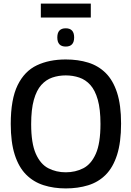

<svg xmlns="http://www.w3.org/2000/svg" viewBox="-20 -1042 734 1072"><path d="M347 10Q280 10 223.5 -8Q167 -26 126 -67Q85 -108 62.5 -177.5Q40 -247 40 -350Q40 -488 78.5 -566.5Q117 -645 186 -677.5Q255 -710 347 -710Q416 -710 472.5 -692.5Q529 -675 570 -634.5Q611 -594 633.5 -525Q656 -456 656 -352Q656 -247 633.5 -177Q611 -107 570 -66Q529 -25 472 -7.5Q415 10 347 10ZM347 -80Q401 -80 445 -102.5Q489 -125 515 -183.5Q541 -242 541 -350Q541 -432 526 -485Q511 -538 484.5 -567.5Q458 -597 422.5 -609Q387 -621 347 -621Q307 -621 272 -609Q237 -597 210.5 -567.5Q184 -538 169 -484.5Q154 -431 154 -349Q154 -242 180 -183.5Q206 -125 250 -102.5Q294 -80 347 -80ZM347 -782Q300 -782 300 -833Q300 -884 347 -884Q394 -884 394 -833Q394 -782 347 -782ZM208 -944V-1022H487V-944Z"/></svg>

Font: Georama Medium
Style: Regular
Weight: 500
Designer: Jean-Baptiste Levee
Foundry: Production Type
Version: Version 1.000